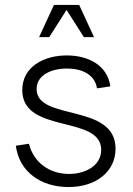

<svg xmlns="http://www.w3.org/2000/svg" viewBox="-20 -740 537 776"><path d="M257 16C369 16 447 -47 447 -139C447 -325 128 -249 128 -380C128 -437 188 -463 251 -463C310 -463 363 -440 372 -383L426 -391C414 -477 336 -516 250 -516C157 -516 70 -470 70 -376C70 -197 389 -277 389 -134C389 -71 326 -37 259 -37C180 -37 116 -83 97 -159L44 -151C58 -44 147 16 257 16ZM138 -590H179L249 -700L319 -590H360L300 -720H198Z"/></svg>

Font: Uncut Sans Light
Style: Regular
Weight: 300
Designer: Kasper Nordkvist
Foundry: UNCUT.wtf
Version: Version 1.304;Glyphs 3.2 (3246)